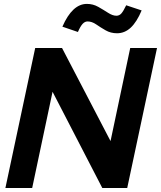

<svg xmlns="http://www.w3.org/2000/svg" viewBox="-20 -940 805 960"><path d="M7 0 156 -700H290.2L532.7 -234.6L631.1 -700H765.1L616.1 0H491.5L242.8 -481.1L140.9 0ZM369.6 -780.1 292 -806.6Q341.6 -920.5 414.4 -920.5Q445.3 -920.5 471.4 -905.6Q497.6 -890.7 520.4 -876Q543.3 -861.3 561.9 -861.3Q576.4 -861.3 586.5 -872.4Q596.6 -883.6 611 -913.6L688.2 -887.9Q663.9 -830.1 633.8 -801.9Q603.6 -773.7 565.2 -773.7Q533.6 -773.7 508 -788.4Q482.4 -803.1 460.9 -818Q439.4 -832.8 417.7 -832.8Q404.2 -832.8 392.9 -820.5Q381.6 -808.1 369.6 -780.1Z"/></svg>

Font: Red Hat Display
Style: Italic
Weight: 300
Italic angle: -12°
Designer: Pentagram, MCKL
Foundry: Pentagram, MCKL
Version: Version 1.023